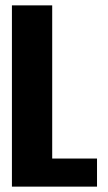

<svg xmlns="http://www.w3.org/2000/svg" viewBox="-20 -695 403 715"><path d="M24.4 0H341.3V-104.6H174.4V-675H24.4Z"/></svg>

Font: Anybody Thin Condensed
Style: Regular
Weight: 100
Width: 3
Version: Version 1.113;gftools[0.9.25]